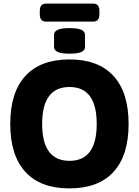

<svg xmlns="http://www.w3.org/2000/svg" viewBox="-20 -1038 771 1066"><path d="M366 8Q205 8 121 -83.5Q37 -175 37 -350Q37 -525 121 -616.5Q205 -708 366 -708Q526 -708 610 -616.5Q694 -525 694 -350Q694 -175 610 -83.5Q526 8 366 8ZM366 -145Q517 -145 517 -350Q517 -555 366 -555Q214 -555 214 -350Q214 -145 366 -145ZM366 -740Q321 -740 300.5 -749.5Q280 -759 280 -777V-845Q280 -863 300.5 -872.5Q321 -882 366 -882Q412 -882 432 -872.5Q452 -863 452 -845V-777Q452 -759 432 -749.5Q412 -740 366 -740ZM236 -918Q201 -918 201 -958V-978Q201 -1018 236 -1018H497Q532 -1018 532 -978V-958Q532 -918 497 -918Z"/></svg>

Font: Asap ExtraBold
Style: Regular
Weight: 800
Designer: Pablo Cosgaya
Foundry: Omnibus-Type
Version: Version 3.001; ttfautohint (v1.8.4.7-5d5b)